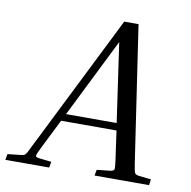

<svg xmlns="http://www.w3.org/2000/svg" viewBox="-123 -757 828 833"><g transform="rotate(10 291.0 -340.0)"><path d="M152 -26 147 0H-46L-41 -26L14 -32Q25 -33 31 -35.5Q37 -38 42.5 -48Q48 -58 59 -81L358 -680H421L510 -81Q515 -47 519 -40.5Q523 -34 537 -32L591 -26L587 0H347L352 -26L408 -32Q425 -34 427.5 -40.5Q430 -47 425 -81L407 -209H163L99 -81Q82 -47 82 -40.5Q82 -34 98 -32ZM179 -241H402L352 -589Z"/></g></svg>

Font: Inria Serif
Style: Italic
Weight: 400
Italic angle: -10°
Designer: Black Foundry Team
Foundry: Black Foundry
Version: Version 1.000; ttfautohint (v1.8.3)